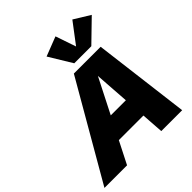

<svg xmlns="http://www.w3.org/2000/svg" viewBox="-310 -1145 1317 1317"><g transform="rotate(-45 349.0 -486.5)"><path d="M-56.2 0 350.1 -703.1H609.9L697.8 0H495.1L455.1 -574.7L163.1 0ZM185.5 -162.1 219.2 -321.3H580.6L546.9 -162.1ZM605 -972.7 721.7 -900.9 567.4 -751H401.9L300.3 -918L441.4 -972.7L492.2 -823.7Z"/></g></svg>

Font: Schibsted Grotesk Black
Style: Italic
Weight: 900
Italic angle: -12°
Designer: Bakken & Baeck AS, Henrik Kongsvoll
Foundry: Schibsted ASA
Version: Version 1.100;gftools[0.9.25]